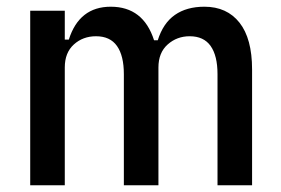

<svg xmlns="http://www.w3.org/2000/svg" viewBox="-20 -552 836 572"><path d="M70 0V-520H173V-434H185Q216 -532 310 -532Q407 -532 439 -432H450Q466 -483 501 -507.5Q536 -532 589 -532Q656 -532 693.5 -484.5Q731 -437 731 -345V0H628V-331Q628 -386 607.5 -415Q587 -444 545 -444Q507 -444 479.5 -419.5Q452 -395 452 -351V0H349V-331Q349 -386 328.5 -415Q308 -444 266 -444Q227 -444 200 -419.5Q173 -395 173 -351V0Z"/></svg>

Font: IBM Plex Sans Condensed Medium
Style: Regular
Weight: 500
Width: 3
Designer: Mike Abbink, Paul van der Laan, Pieter van Rosmalen
Foundry: Bold Monday
Version: Version 1.3